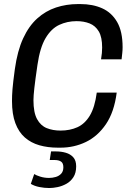

<svg xmlns="http://www.w3.org/2000/svg" viewBox="-20 -716 640 944"><path d="M263.8 10Q214.8 10 173.6 -1.8Q132.5 -13.5 102.2 -40Q72 -66.5 55.5 -110.5Q39 -154.5 39 -219.2Q39 -232.8 39.5 -246.4Q40 -260 41.4 -277.5Q42.8 -295 45.6 -318.6Q48.5 -342.2 53 -376.2Q65.5 -465.8 93.6 -527Q121.8 -588.2 163 -625.2Q204.2 -662.2 255.2 -679.1Q306.2 -696 363.5 -696H375Q436 -696 482.5 -675.1Q529 -654.2 555.9 -607.8Q582.8 -561.2 582.8 -484Q582.8 -470 581.2 -455.2Q579.8 -440.5 577.8 -424.2H476.8Q479.5 -440.5 480.9 -455Q482.2 -469.5 482.2 -482.2Q482.2 -533.8 465.6 -561.6Q449 -589.5 420.6 -600.8Q392.2 -612 356.5 -612Q310.5 -612 271.1 -593.6Q231.8 -575.2 204.1 -528.6Q176.5 -482 164.2 -397.2Q153 -320.8 148.8 -282.4Q144.5 -244 144.5 -223.2Q144.5 -163 162.1 -130.6Q179.8 -98.2 209.8 -86.1Q239.8 -74 277.5 -74Q324 -74 360.6 -90.5Q397.2 -107 421.8 -147.8Q446.2 -188.5 455.8 -260.8H553.8Q541.5 -165.2 501 -105.6Q460.5 -46 402.4 -18Q344.2 10 277.8 10ZM222.5 208.5Q198.2 208.5 173.8 203.6Q149.2 198.8 131.5 188L148.2 139.8Q158 146.2 178.2 152.5Q198.5 158.8 221.2 158.8Q238 158.8 254 154.1Q270 149.5 280.8 138Q291.5 126.5 291.5 106.5Q291.5 85.8 279.8 78.2Q268 70.8 250.2 70.8H224.5L231 28.5H255.2Q281 28.5 303.5 35Q326 41.5 340.2 57.2Q354.5 73 354.5 101.8Q354.5 134 341 155Q327.5 176 306.6 187.6Q285.8 199.2 263.1 203.9Q240.5 208.5 222.5 208.5Z"/></svg>

Font: Chivo Mono Medium
Style: Italic
Weight: 500
Italic angle: -8.05°
Monospace: yes
Designer: Hector Gatti
Foundry: Omnibus-Type
Version: Version 1.008